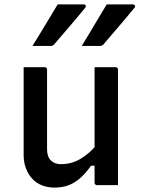

<svg xmlns="http://www.w3.org/2000/svg" viewBox="-20 -838 640 869"><path d="M241 -818Q275 -818 301 -818Q327 -818 359 -818Q366 -818 368 -812.5Q370 -807 365 -802Q341 -773 320 -748Q299 -723 277 -697.5Q255 -672 226 -638Q224 -635 219.5 -632.5Q215 -630 209 -630Q187 -630 167.5 -630Q148 -630 127 -630Q146 -661 165 -692Q184 -723 203 -755Q222 -787 241 -818ZM463 -818Q497 -818 523 -818Q549 -818 581 -818Q588 -818 590.5 -812.5Q593 -807 588 -802Q564 -773 543 -748Q522 -723 500 -697.5Q478 -672 449 -638Q447 -635 442.5 -632.5Q438 -630 432 -630Q410 -630 390 -630Q370 -630 350 -630Q369 -661 387.5 -692Q406 -723 425 -755Q444 -787 463 -818ZM182 -534Q186 -534 188 -532.5Q190 -531 191.5 -529Q193 -527 193 -523Q193 -478 193 -431.5Q193 -385 193 -339Q193 -293 193 -248.5Q193 -204 193 -162Q193 -129 210 -112Q227 -95 256 -95Q279 -95 300.5 -100.5Q322 -106 342.5 -118Q363 -130 383.5 -147.5Q404 -165 423 -191V-88H392Q371 -58 347 -35.5Q323 -13 294 -1Q265 11 227 11Q195 11 169 0.5Q143 -10 125 -30Q107 -50 97 -77Q87 -104 87 -137Q87 -182 87 -226.5Q87 -271 87 -316Q87 -361 87 -406Q87 -438 87 -470Q87 -502 87 -534Q111 -534 135 -534Q159 -534 182 -534ZM503 -534Q507 -534 509 -532.5Q511 -531 512.5 -529Q514 -527 514 -523Q514 -452 514 -381.5Q514 -311 514 -240.5Q514 -170 514 -99Q514 -78 514 -60Q514 -42 514 -26.5Q514 -11 514 0Q498 0 481.5 0Q465 0 449.5 0Q434 0 419 0Q416 0 413.5 -1.5Q411 -3 409.5 -5Q408 -7 408 -11Q408 -98 408 -185.5Q408 -273 408 -360Q408 -447 408 -534Q425 -534 440.5 -534Q456 -534 472 -534Q488 -534 503 -534Z"/></svg>

Font: Recursive Medium
Style: Regular
Weight: 500
Version: Version 1.085